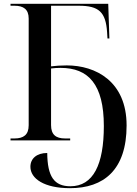

<svg xmlns="http://www.w3.org/2000/svg" viewBox="-20 -734 715 1004"><path d="M346 250C522 250 642 155 642 -78C642 -309 480 -392 329 -392C297 -392 270 -390 247 -387V-704H392C497 -704 533 -671 540 -566L542 -533H552L546 -714H35V-704H56C103 -704 130 -685 130 -637V-79C130 -29 103 -10 56 -10H35V0H347V-10H320C272 -10 247 -30 247 -80V-376C263 -378 280 -379 297 -379C442 -379 523 -293 523 -75C523 126 468 240 348 240C263 240 228 189 227 66C172 66 139 95 139 138C139 200 211 250 346 250Z"/></svg>

Font: Noto Serif Display Medium
Style: Regular
Weight: 500
Designer: Monotype Design Team
Foundry: Monotype Imaging Inc.
Version: Version 2.009